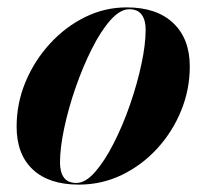

<svg xmlns="http://www.w3.org/2000/svg" viewBox="-20 -490 563 520"><path d="M193.5 10Q112.5 10 68.8 -31Q25 -72 25 -147Q25 -210 49 -267.8Q73 -325.5 114.8 -371.2Q156.5 -417 210 -443.5Q263.5 -470 323 -470Q404.5 -470 449.2 -427.5Q494 -385 494 -310Q494 -248 470.8 -190.8Q447.5 -133.5 406.2 -88.2Q365 -43 310.5 -16.5Q256 10 193.5 10ZM187 5.5Q211.5 5.5 237.5 -24.2Q263.5 -54 288 -102Q312.5 -150 332 -206.2Q351.5 -262.5 363 -316.2Q374.5 -370 374.5 -410Q374.5 -435.5 363.8 -450.2Q353 -465 330 -465Q305.5 -465 279.2 -435.5Q253 -406 228.8 -357.8Q204.5 -309.5 185 -253.5Q165.5 -197.5 154 -143.5Q142.5 -89.5 142.5 -49.5Q142.5 -24 153 -9.2Q163.5 5.5 187 5.5Z"/></svg>

Font: Bodoni* 36pt
Style: Bold Italic
Weight: 700
Italic angle: -13°
Version: Version 2.3